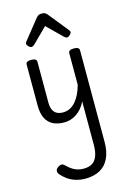

<svg xmlns="http://www.w3.org/2000/svg" viewBox="-184 -921 983 1480"><g transform="rotate(-15 307.0 -180.5)"><path d="M260 17Q207 17 170 -2Q133 -21 113.5 -60.5Q94 -100 94 -161V-489Q94 -502 104.5 -508.5Q115 -515 136 -515Q158 -515 169 -508.5Q180 -502 180 -489V-163Q180 -129 190 -106Q200 -83 220 -71.5Q240 -60 271 -60Q301 -60 326.5 -73Q352 -86 372.5 -110Q393 -134 408.5 -166.5Q424 -199 434 -237V-489Q434 -502 444.5 -508.5Q455 -515 477 -515Q498 -515 509 -508.5Q520 -502 520 -489V243Q520 320 494.5 373Q469 426 421 452Q373 478 306 478Q263 478 226 466Q189 454 161.5 433.5Q134 413 116 391Q105 378 106.5 362.5Q108 347 128 334Q146 324 156 325Q166 326 180 339Q212 371 242.5 385.5Q273 400 313 400Q353 400 379.5 384Q406 368 420 332.5Q434 297 434 241V-104Q420 -74 400.5 -51Q381 -28 358 -13Q335 2 310.5 9.5Q286 17 260 17ZM166 -610Q156 -610 143.5 -622Q131 -634 131 -644Q131 -647 132 -650Q133 -653 137 -660L264 -819Q270 -826 279.5 -832.5Q289 -839 308 -839Q327 -839 336 -832.5Q345 -826 351 -819L479 -660Q484 -653 485 -650Q486 -647 486 -644Q486 -634 473 -622Q460 -610 451 -610Q444 -610 438 -613.5Q432 -617 426 -623L308 -739L191 -623Q184 -617 178 -613.5Q172 -610 166 -610Z"/></g></svg>

Font: Playwrite IT Trad
Style: Regular
Weight: 400
Designer: Veronika Burian, José Scaglione
Foundry: TypeTogether
Version: Version 1.002